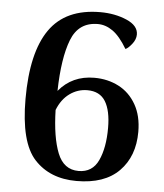

<svg xmlns="http://www.w3.org/2000/svg" viewBox="-52 -755 693 813"><g transform="rotate(5 294.5 -348.5)"><path d="M546 -218Q546 -114 484 -51Q422 12 303 12Q190 12 124 -59.5Q58 -131 58 -316Q58 -513 126.5 -611Q195 -709 342 -709Q404 -709 454 -687.5Q504 -666 504 -628Q504 -607 488 -587Q472 -567 461 -563Q430 -615 399.5 -636.5Q369 -658 336 -658Q254 -658 223.5 -579.5Q193 -501 190 -361Q247 -430 341 -430Q398 -430 444.5 -406Q491 -382 518.5 -334Q546 -286 546 -218ZM417 -223Q417 -297 393 -336Q369 -375 316 -375Q275 -375 241 -350.5Q207 -326 189 -280Q192 -164 218.5 -97.5Q245 -31 308 -31Q367 -31 392 -85Q417 -139 417 -223Z"/></g></svg>

Font: Arima Madurai ExtraBold
Style: Regular
Weight: 800
Designer: Joana Correia and Natanael Gama
Foundry: NDISCOVER
Version: Version 1.020